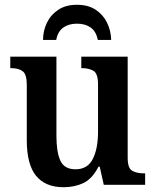

<svg xmlns="http://www.w3.org/2000/svg" viewBox="-20 -773 650 803"><path d="M246 10Q170 10 131 -37.5Q92 -85 92 -187V-419Q92 -462 75 -475Q58 -488 26 -488H23V-536H216V-204Q216 -137 232.5 -101Q249 -65 296 -65Q346 -65 368 -108Q390 -151 390 -222V-420Q390 -466 370.5 -477Q351 -488 323 -488H320V-536H514V-113Q514 -69 533.5 -58.5Q553 -48 581 -48H587V0H414L397 -76H392Q365 -24 328 -7Q291 10 246 10ZM160 -606Q160 -644 176 -677.5Q192 -711 223.5 -732Q255 -753 302 -753Q349 -753 380.5 -732Q412 -711 428 -677.5Q444 -644 445 -606H389Q382 -642 359 -658Q336 -674 302 -674Q268 -674 245 -658Q222 -642 215 -606Z"/></svg>

Font: Noto Serif SemiCondensed SemiBold
Style: Regular
Weight: 600
Width: 4
Designer: Monotype Design Team
Foundry: Monotype Imaging Inc.
Version: Version 2.013; ttfautohint (v1.8.4.7-5d5b)